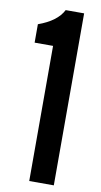

<svg xmlns="http://www.w3.org/2000/svg" viewBox="-97 -919 506 962"><g transform="rotate(10 156.0 -437.5)"><path d="M31.2 -781.2Q125.5 -814.9 156.2 -875H250V0H125V-687.5H31.2Z"/></g></svg>

Font: OswaldRegular
Style: Regular
Weight: 400
Designer: vernon adams
Foundry: vernon adams
Version: Version 1.000